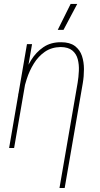

<svg xmlns="http://www.w3.org/2000/svg" viewBox="-20 -753 509 977"><path d="M123.5 -415 51.8 0H26.4L117.2 -528.3H143.1ZM94.2 -269.5 72.3 -271.5Q82 -313.5 97.7 -359.9Q113.3 -406.2 138.2 -446.8Q163.1 -487.3 200.7 -512.9Q238.3 -538.6 291 -538.1Q335.4 -538.1 361.1 -518.8Q386.7 -499.5 397 -468.5Q407.2 -437.5 407.2 -401.1Q407.2 -364.7 401.4 -330.6L309.1 203.6H282.7L375 -331.5Q379.9 -360.4 381.3 -392.6Q382.8 -424.8 375.5 -452.1Q368.2 -479.5 347.7 -496.3Q327.1 -513.2 288.6 -513.7Q241.7 -512.7 208.3 -489.5Q174.8 -466.3 152.1 -429.4Q129.4 -392.6 116 -350.6Q102.5 -308.6 94.2 -269.5ZM273.9 -601.1 339.4 -732.9H373L303.2 -601.1Z"/></svg>

Font: Roboto Condensed Thin
Style: Italic
Weight: 250
Italic angle: -12°
Designer: Christian Robertson
Foundry: Google
Version: Version 3.008; 2023